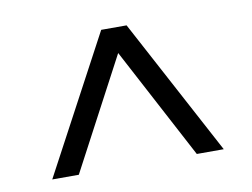

<svg xmlns="http://www.w3.org/2000/svg" viewBox="-49 -767 635 484"><g transform="rotate(-10 268.0 -525.0)"><path d="M49 -350 236 -700H301L488 -350H419L268 -635L117 -350Z"/></g></svg>

Font: Red Hat Display VF
Style: Regular
Weight: 300
Designer: Pentagram, MCKL
Foundry: Pentagram, MCKL
Version: Version 1.023